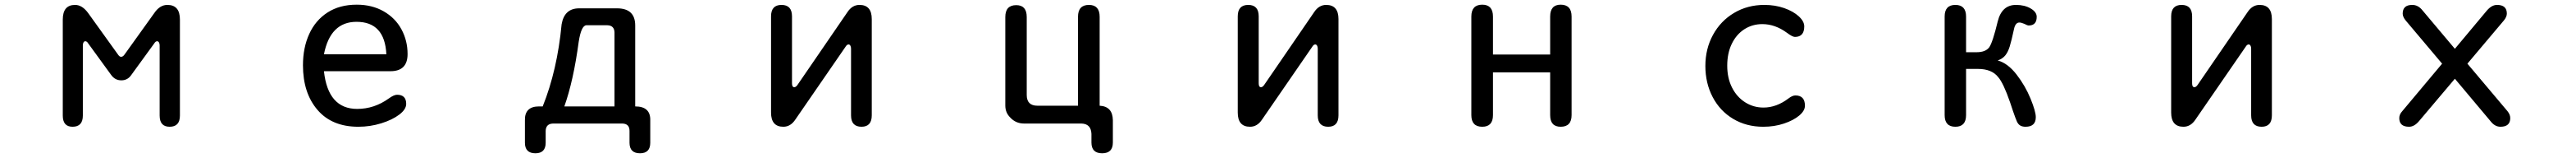

<svg xmlns="http://www.w3.org/2000/svg" viewBox="-20 -520 11040 675"><path d="M499 -277.3Q506.8 -277.3 513.7 -287.1L641.6 -464.8Q665 -499 697.3 -499Q751 -499 751 -436.5V-26.4Q751 21.5 707 21.5Q664.1 21.5 664.1 -26.4V-326.2Q664.1 -334 661.1 -338.9Q658.2 -343.8 653.3 -343.8Q646.5 -343.8 640.6 -334L543 -200.2Q527.3 -176.8 500 -176.8Q472.7 -176.8 456.1 -200.2L358.4 -334Q352.5 -343.8 345.7 -343.8Q340.8 -343.8 337.9 -338.9Q335 -334 335 -326.2V-26.4Q335 21.5 291 21.5Q249 21.5 249 -26.4V-436.5Q249 -499 301.8 -499Q332 -499 357.4 -464.8L486.3 -286.1Q492.2 -277.3 499 -277.3Z M1510.7 -54.7Q1584 -54.7 1646.5 -99.6Q1668 -115.2 1681.6 -115.2Q1720.7 -115.2 1720.7 -76.2Q1720.7 -52.7 1690.9 -30.3Q1661.1 -7.8 1613.8 6.8Q1566.4 21.5 1515.6 21.5Q1402.3 21.5 1340.3 -50.8Q1278.3 -123 1278.3 -241.2Q1278.3 -316.4 1305.2 -375Q1332 -433.6 1383.8 -466.8Q1435.5 -500 1508.8 -500Q1574.2 -500 1624 -471.7Q1673.8 -443.4 1700.2 -395Q1726.6 -346.7 1726.6 -289.1Q1726.6 -215.8 1653.3 -215.8H1368.2Q1385.7 -54.7 1510.7 -54.7ZM1507.8 -426.8Q1395.5 -426.8 1368.2 -288.1H1635.7Q1628.9 -426.8 1507.8 -426.8Z M2386.7 -416Q2398.4 -484.4 2461.9 -484.4H2626Q2702.1 -483.4 2702.1 -411.1V-65.4Q2768.6 -65.4 2766.6 -4.9V89.8Q2766.6 134.8 2722.7 134.8Q2677.7 134.8 2677.7 89.8V39.1Q2677.7 8.8 2647.5 7.8H2349.6Q2319.3 8.8 2318.4 39.1V89.8Q2318.4 134.8 2274.4 134.8Q2229.5 134.8 2229.5 89.8V-4.9Q2227.5 -65.4 2290 -65.4H2305.7Q2368.2 -220.7 2386.7 -416ZM2583 -412.1H2492.2Q2470.7 -410.2 2460 -341.8Q2437.5 -174.8 2398.4 -65.4H2613.3V-381.8Q2612.3 -411.1 2583 -412.1Z M3616.2 -330.1Q3609.4 -330.1 3603.5 -320.3L3388.7 -9.8Q3368.2 21.5 3336.9 21.5Q3284.2 21.5 3284.2 -39.1V-450.2Q3284.2 -499 3329.1 -499Q3374 -499 3374 -450.2V-164.1Q3374 -147.5 3383.8 -147.5Q3390.6 -147.5 3397.5 -157.2L3611.3 -467.8Q3631.8 -499 3663.1 -499Q3715.8 -499 3715.8 -438.5V-27.3Q3715.8 21.5 3671.9 21.5Q3627 21.5 3627 -27.3V-312.5Q3627 -320.3 3624 -325.2Q3621.1 -330.1 3616.2 -330.1Z M4646.5 -499Q4692.4 -499 4692.4 -448.2V-68.4Q4748 -65.4 4749 -6.8V88.9Q4749 134.8 4703.1 134.8Q4657.2 134.8 4657.2 88.9V51.8Q4655.3 8.8 4614.3 7.8H4369.1Q4333 7.8 4309.6 -17.6Q4288.1 -38.1 4288.1 -69.3V-447.3Q4288.1 -498 4335 -498Q4379.9 -498 4379.9 -447.3V-114.3Q4379.9 -68.4 4425.8 -68.4H4599.6V-448.2Q4599.6 -499 4646.5 -499Z M5616.2 -330.1Q5609.4 -330.1 5603.5 -320.3L5388.7 -9.8Q5368.2 21.5 5336.9 21.5Q5284.2 21.5 5284.2 -39.1V-450.2Q5284.2 -499 5329.1 -499Q5374 -499 5374 -450.2V-164.1Q5374 -147.5 5383.8 -147.5Q5390.6 -147.5 5397.5 -157.2L5611.3 -467.8Q5631.8 -499 5663.1 -499Q5715.8 -499 5715.8 -438.5V-27.3Q5715.8 21.5 5671.9 21.5Q5627 21.5 5627 -27.3V-312.5Q5627 -320.3 5624 -325.2Q5621.1 -330.1 5616.2 -330.1Z M6623 -449.2Q6623 -500 6668 -500Q6714.8 -500 6714.8 -449.2V-28.3Q6714.8 21.5 6668 21.5Q6623 21.5 6623 -28.3V-210.9H6377.9V-28.3Q6377.9 21.5 6332 21.5Q6285.2 21.5 6285.2 -28.3V-449.2Q6285.2 -500 6332 -500Q6377.9 -500 6377.9 -449.2V-287.1H6623Z M7711.9 -407.2Q7711.9 -362.3 7671.9 -362.3Q7661.1 -362.3 7637.7 -379.9Q7586.9 -417 7532.2 -417Q7489.3 -417 7455.1 -395Q7420.9 -373 7401.4 -333Q7381.8 -293 7381.8 -239.3Q7381.8 -186.5 7402.3 -146Q7422.9 -105.5 7458.5 -83Q7494.1 -60.5 7537.1 -60.5Q7592.8 -60.5 7644.5 -99.6Q7661.1 -112.3 7673.8 -112.3Q7714.8 -112.3 7714.8 -68.4Q7714.8 -46.9 7690.4 -26.4Q7666 -5.9 7625 7.8Q7584 21.5 7536.1 21.5Q7463.9 21.5 7407.2 -12.2Q7350.6 -45.9 7319.3 -105.5Q7288.1 -165 7288.1 -238.3Q7288.1 -311.5 7320.8 -371.1Q7353.5 -430.7 7411.1 -464.8Q7468.8 -499 7541 -499Q7586.9 -499 7626 -485.4Q7665 -471.7 7688.5 -450.2Q7711.9 -428.7 7711.9 -407.2Z M8504.9 -318.4Q8519.5 -339.8 8541 -428.7Q8558.6 -499 8619.1 -499Q8656.2 -499 8682.1 -483.9Q8708 -468.8 8708 -448.2Q8708 -411.1 8673.8 -411.1Q8668 -411.1 8655.3 -418Q8641.6 -423.8 8633.8 -423.8Q8616.2 -423.8 8610.4 -394.5Q8599.6 -344.7 8592.3 -321.3Q8585 -297.9 8573.7 -283.7Q8562.5 -269.5 8541 -261.7Q8584 -250 8621.6 -201.7Q8659.2 -153.3 8681.6 -98.6Q8704.1 -43.9 8704.1 -19.5Q8704.1 21.5 8660.2 21.5Q8636.7 21.5 8627 5.9Q8621.1 0 8593.8 -83Q8565.4 -165 8543 -190.4Q8515.6 -225.6 8456.1 -225.6H8405.3V-28.3Q8405.3 21.5 8359.4 21.5Q8313.5 21.5 8313.5 -28.3V-449.2Q8313.5 -499 8359.4 -499Q8405.3 -499 8405.3 -449.2V-296.9H8450.2Q8489.3 -296.9 8504.9 -318.4Z M9616.2 -330.1Q9609.4 -330.1 9603.5 -320.3L9388.7 -9.8Q9368.2 21.5 9336.9 21.5Q9284.2 21.5 9284.2 -39.1V-450.2Q9284.2 -499 9329.1 -499Q9374 -499 9374 -450.2V-164.1Q9374 -147.5 9383.8 -147.5Q9390.6 -147.5 9397.5 -157.2L9611.3 -467.8Q9631.8 -499 9663.1 -499Q9715.8 -499 9715.8 -438.5V-27.3Q9715.8 21.5 9671.9 21.5Q9627 21.5 9627 -27.3V-312.5Q9627 -320.3 9624 -325.2Q9621.1 -330.1 9616.2 -330.1Z M10303.7 21.5Q10261.7 21.5 10261.7 -15.6Q10261.7 -31.2 10274.4 -44.9L10445.3 -248L10289.1 -432.6Q10276.4 -448.2 10276.4 -461.9Q10276.4 -499 10317.4 -499Q10342.8 -499 10361.3 -475.6L10500 -311.5L10637.7 -475.6Q10658.2 -499 10680.7 -499Q10722.7 -499 10722.7 -461.9Q10722.7 -448.2 10710 -432.6L10553.7 -248L10725.6 -44.9Q10737.3 -30.3 10737.3 -15.6Q10737.3 21.5 10695.3 21.5Q10670.9 21.5 10652.3 -2.9L10500 -183.6L10346.7 -2.9Q10326.2 21.5 10303.7 21.5Z"/></svg>

Font: FakePearl
Style: Regular
Weight: 400
Version: Version 1.2